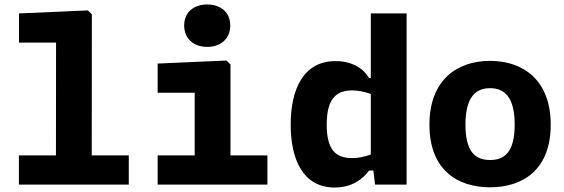

<svg xmlns="http://www.w3.org/2000/svg" viewBox="-20 -825 2520 858"><path d="M64.5 0H555.5V-130.5H390L390.5 -761L372.5 -778.5L65 -765V-634.5H230.5L230 -130.5H64.5Z M684.5 0H1175V-130.5H1010V-537L992 -554.5L684.5 -541V-410.5H850V-130.5H684.5ZM906 -615.5C967.5 -615.5 1009 -653 1009 -711C1009 -769 967.5 -805 906 -805C844.5 -805 803 -769 803 -711C803 -653 844.5 -615.5 906 -615.5Z M1279 -268C1279 -109.5 1336 13 1475.5 13C1551.5 13 1600.5 -23.5 1629.5 -63H1648.5L1656 0H1797V-765H1637V-476.5H1629C1606 -516.5 1556 -552 1479.5 -552C1336 -552 1279 -426.5 1279 -268ZM1440 -268C1440 -375 1476 -421 1553 -421C1579.5 -421 1609 -415.5 1637 -405V-134.5C1610.5 -124.5 1581 -118.5 1553 -118.5C1476 -118.5 1440 -161 1440 -268Z M2441 -267.5C2441 -468 2317 -553 2170 -553C2023 -553 1899 -468 1899 -267.5C1899 -67 2023 12 2170 12C2317 12 2441 -67 2441 -267.5ZM2280 -268C2280 -142.5 2232.5 -110 2170 -110C2107.5 -110 2060 -142.5 2060 -268C2060 -393.5 2107.5 -431 2170 -431C2232.5 -431 2280 -393.5 2280 -268Z"/></svg>

Font: Monaspace Neon ExtraBold
Style: Regular
Weight: 800
Designer: Riley Cran & the Lettermatic Team
Foundry: Lettermatic
Version: Version 1.200 (Monaspace Neon)